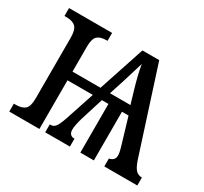

<svg xmlns="http://www.w3.org/2000/svg" viewBox="-115 -699 916 861"><g transform="rotate(30 342.5 -268.0)"><path d="M680 -41V0H509V-41Q522 -43 530 -51Q538 -59 538 -74Q538 -90 526 -128L489 -252H455V0H385V-252H351L314 -134Q302 -92 302 -72Q302 -55 310.5 -47.5Q319 -40 331 -41V0H203V-41H209Q225 -41 235.5 -58Q246 -75 260 -119L304 -252H173V0H17V-41H27Q59 -41 74.5 -55Q90 -69 90 -110V-425Q90 -466 74.5 -480.5Q59 -495 27 -495H17V-536H240V-495H235Q203 -495 188 -481Q173 -467 173 -426V-297H318L397 -536H484L624 -101Q635 -68 647.5 -54.5Q660 -41 680 -41ZM473 -297 454 -361Q432 -435 425 -482L390 -368L367 -297Z"/></g></svg>

Font: Noto Serif Cond
Style: Regular
Weight: 400
Width: 3
Designer: Monotype Design Team
Foundry: Monotype Imaging Inc.
Version: Version 1.001